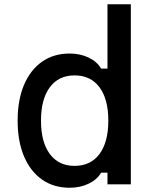

<svg xmlns="http://www.w3.org/2000/svg" viewBox="-20 -868 740 904"><path d="M308 16Q233 16 178 -22.5Q123 -61 93 -132Q63 -203 63 -300Q63 -397 93 -468Q123 -539 178 -577.5Q233 -616 308 -616Q357 -616 397 -597Q437 -578 456 -545H486V-848H596V0H486V-55H456Q437 -22 397 -3Q357 16 308 16ZM331 -87Q407 -87 448.5 -143Q490 -199 490 -300Q490 -401 448.5 -457Q407 -513 331 -513Q256 -513 214.5 -457Q173 -401 173 -300Q173 -199 214.5 -143Q256 -87 331 -87Z"/></svg>

Font: Martian Mono
Style: Regular
Weight: 400
Monospace: yes
Designer: Roman Shamin
Foundry: Evil Martians
Version: Version 1.000; ttfautohint (v1.8.4.7-5d5b)